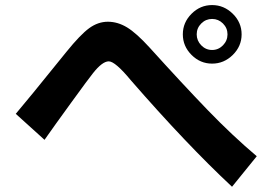

<svg xmlns="http://www.w3.org/2000/svg" viewBox="-20 -753 1040 743"><path d="M41 -312.5Q78.1 -355.5 237.3 -552.7Q291 -619.1 325.2 -644Q359.4 -668.9 397.5 -668.9Q435.5 -668.9 471.7 -647Q507.8 -625 558.6 -569.3Q687.5 -426.8 783.2 -327.6Q878.9 -228.5 973.6 -148.4L877.9 -30.3Q702.1 -194.3 486.3 -442.4Q425.8 -515.6 400.9 -515.6Q376 -515.6 339.8 -469.7Q323.2 -449.2 255.9 -356.4Q188.5 -263.7 152.3 -211.9ZM721.2 -540.5Q687.5 -574.2 687.5 -620.1Q687.5 -666 721.2 -699.7Q754.9 -733.4 800.8 -733.4Q846.7 -733.4 880.9 -699.7Q915 -666 915 -620.1Q915 -574.2 880.9 -540.5Q846.7 -506.8 800.8 -506.8Q754.9 -506.8 721.2 -540.5ZM758.8 -662.1Q741.2 -644.5 741.2 -620.1Q741.2 -595.7 758.8 -577.6Q776.4 -559.6 800.8 -559.6Q825.2 -559.6 842.8 -577.6Q860.4 -595.7 860.4 -620.1Q860.4 -644.5 842.8 -662.1Q825.2 -679.7 800.8 -679.7Q776.4 -679.7 758.8 -662.1Z"/></svg>

Font: GenEi M Gothic v2 Bold
Style: Regular
Weight: 700
Version: Version 2.0